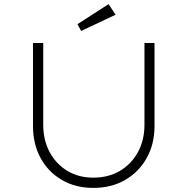

<svg xmlns="http://www.w3.org/2000/svg" viewBox="-20 -910 915 937"><path d="M435 7Q348 7 281.5 -32Q215 -71 178 -139Q141 -207 141 -295V-700H191V-301Q191 -226 222.5 -167.5Q254 -109 309 -76Q364 -43 435 -43Q509 -43 565 -76Q621 -109 653 -167.5Q685 -226 685 -301V-700H734V-294Q734 -207 696 -139Q658 -71 591 -32Q524 7 435 7ZM376 -759 358 -792 510 -890 544 -838Z"/></svg>

Font: Lexend Exa ExtraLight
Style: Regular
Weight: 250
Designer: Bonnie Shaver-Troup, Thomas Jockin
Foundry: Lexend
Version: Version 1.007